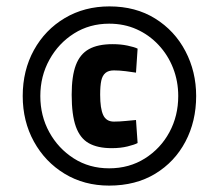

<svg xmlns="http://www.w3.org/2000/svg" viewBox="-20 -734 684 600"><path d="M321 -154Q243 -154 182 -191Q121 -228 86 -291.5Q51 -355 51 -434Q51 -514 86 -577.5Q121 -641 182.5 -677.5Q244 -714 322 -714Q404 -714 465 -676Q526 -638 559.5 -574Q593 -510 593 -434Q593 -355 559.5 -291.5Q526 -228 465 -191Q404 -154 321 -154ZM329 -271Q285 -271 257.5 -286.5Q230 -302 217 -338.5Q204 -375 204 -438Q204 -496 217 -530.5Q230 -565 258 -580.5Q286 -596 332 -596Q357 -596 378.5 -591.5Q400 -587 410 -582L405 -507Q393 -509 373 -511.5Q353 -514 336 -514Q319 -514 309.5 -506Q300 -498 296.5 -482Q293 -466 293 -438Q293 -395 302.5 -374.5Q312 -354 336 -354Q353 -354 373 -356Q393 -358 405 -359L410 -287Q401 -282 379 -276.5Q357 -271 329 -271ZM321 -208Q384 -208 433 -239Q482 -270 509.5 -321Q537 -372 537 -434Q537 -480 521 -521Q505 -562 475.5 -593.5Q446 -625 407 -642.5Q368 -660 321 -660Q260 -660 211.5 -629.5Q163 -599 134.5 -547.5Q106 -496 106 -434Q106 -372 134 -321Q162 -270 210.5 -239Q259 -208 321 -208Z"/></svg>

Font: Cairo Play Black
Style: Regular
Weight: 900
Version: Version 3.119